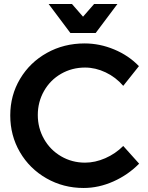

<svg xmlns="http://www.w3.org/2000/svg" viewBox="-20 -925 736 955"><path d="M403 -589Q338 -589 284 -558Q230 -527 199 -472.5Q168 -418 168 -353Q168 -288 199 -233.5Q230 -179 284 -147.5Q338 -116 403 -116Q453 -116 503.5 -138Q554 -160 593 -199L672 -111Q617 -55 544 -22.5Q471 10 396 10Q295 10 211 -38Q127 -86 79 -168.5Q31 -251 31 -351Q31 -451 80 -533Q129 -615 213.5 -662Q298 -709 401 -709Q476 -709 548 -679Q620 -649 671 -596L593 -498Q556 -541 505.5 -565Q455 -589 403 -589ZM448 -905H564L456 -761H330L222 -905H338L393 -842Z"/></svg>

Font: Montserrat Medium
Style: Regular
Weight: 500
Designer: Julieta Ulanovsky
Foundry: Julieta Ulanovsky
Version: Version 6.001